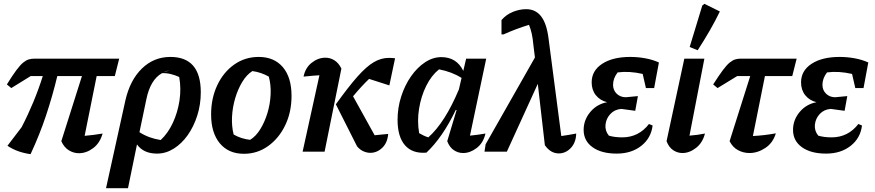

<svg xmlns="http://www.w3.org/2000/svg" viewBox="-20 -794 4580 1005"><path d="M140 13Q69 3 19 -31L93 -128Q161 -259 204 -396H141L39 -333L16 -352Q45 -399 65.5 -426.5Q86 -454 101.5 -466.5Q117 -479 130.5 -483Q144 -487 160 -487H604L581 -396H486L423 -83Q447 -85 470 -88Q493 -91 517 -95Q503 -45 467.5 -18.5Q432 8 393 8Q365 8 340 -7.5Q315 -23 301 -55L409 -396H280Q255 -292 221.5 -191Q188 -90 140 13Z M535 191 636 -267Q660 -374 722.5 -435Q785 -496 872 -496Q1031 -496 1031 -311Q1031 -247 1012.5 -189Q994 -131 962.5 -86.5Q931 -42 889.5 -16Q848 10 802 10Q731 10 697 -38L650 191ZM869 -426Q851 -423 834 -415ZM746 -274 710 -102Q758 -71 821 -61Q859 -96 884.5 -150.5Q910 -205 919.5 -268Q929 -331 918 -391Q896 -401 873.5 -406.5Q851 -412 828 -411Q767 -377 746 -274Z M1257 11Q1176 11 1130.5 -44Q1085 -99 1085 -195Q1085 -280 1117.5 -348.5Q1150 -417 1206.5 -456.5Q1263 -496 1334 -496Q1415 -496 1460.5 -442.5Q1506 -389 1506 -292Q1506 -207 1473 -138.5Q1440 -70 1383.5 -29.5Q1327 11 1257 11ZM1289 -62Q1319 -80 1342 -117Q1365 -154 1379.5 -201Q1394 -248 1396.5 -298.5Q1399 -349 1387 -393Q1346 -416 1301 -422Q1271 -403 1248 -365Q1225 -327 1211 -279.5Q1197 -232 1194.5 -182.5Q1192 -133 1203 -90Q1240 -68 1289 -62Z M1564 0 1652 -400Q1635 -399 1615.5 -397.5Q1596 -396 1569 -393Q1578 -439 1611.5 -465.5Q1645 -492 1683 -492Q1709 -492 1731 -478Q1753 -464 1767 -435L1679 0ZM1849 -28 1738 -248Q1804 -340 1851 -393Q1898 -446 1936.5 -468.5Q1975 -491 2015 -491Q2032 -491 2048 -489L2018 -347L1912 -381Q1875 -346 1828 -290L1941 -86Q1954 -87 1970.5 -89Q1987 -91 2012 -93Q2008 -46 1980.5 -20Q1953 6 1918 6Q1901 6 1882.5 -2Q1864 -10 1849 -28Z M2212 5Q2139 11 2100 -33.5Q2061 -78 2061 -167Q2061 -230 2080 -289Q2099 -348 2131.5 -394.5Q2164 -441 2205 -468Q2246 -495 2290 -495Q2370 -495 2405 -423L2420 -487H2525L2440 -84Q2463 -86 2482.5 -89Q2502 -92 2521 -95Q2510 -46 2475.5 -19.5Q2441 7 2404 7Q2378 7 2355.5 -8Q2333 -23 2321 -55L2370 -218L2366 -219Q2297 -75 2212 5ZM2174 -97Q2186 -90 2197.5 -84.5Q2209 -79 2222 -75Q2309 -152 2382 -326L2396 -386Q2346 -418 2278 -431Q2238 -399 2211 -344.5Q2184 -290 2173.5 -225Q2163 -160 2174 -97Z M2516 0 2522 -39 2780 -493 2772 -558Q2769 -592 2763.5 -617Q2758 -642 2749 -664Q2680 -643 2616 -614H2605V-689Q2630 -718 2665 -732Q2700 -746 2734 -746Q2783 -746 2812 -709Q2841 -672 2851 -595L2918 -82Q2955 -87 2996 -95Q2995 -48 2968 -19.5Q2941 9 2905 9Q2862 9 2832 -34L2795 -355L2633 0Z M3208 10Q3128 10 3081.5 -23.5Q3035 -57 3035 -114Q3035 -166 3069.5 -207.5Q3104 -249 3158 -259Q3121 -268 3099 -295.5Q3077 -323 3077 -363Q3077 -424 3132 -460Q3187 -496 3279 -496Q3318 -496 3357 -489Q3396 -482 3429 -467L3404 -333H3361L3344 -407Q3274 -423 3213 -415Q3189 -384 3189 -350Q3189 -322 3208 -303.5Q3227 -285 3256 -285L3319 -291L3305 -214L3232 -224Q3197 -221 3175 -197.5Q3153 -174 3149.5 -142Q3146 -110 3167 -84Q3197 -75 3237 -75Q3323 -75 3377 -145L3396 -137Q3388 -71 3336.5 -30.5Q3285 10 3208 10Z M3670 -95Q3658 -47 3623.5 -20Q3589 7 3552 7Q3526 7 3503.5 -8Q3481 -23 3469 -55L3562 -487H3667L3589 -84Q3631 -87 3670 -95ZM3632 -531 3590 -548 3656 -765 3667 -774 3748 -734Q3724 -684 3694.5 -633Q3665 -582 3632 -531Z M3736 -333 3713 -352Q3743 -399 3763.5 -426.5Q3784 -454 3799.5 -466.5Q3815 -479 3828.5 -483Q3842 -487 3857 -487H4150L4127 -396H3984L3921 -82Q3980 -85 4041 -96Q4026 -46 3986 -19.5Q3946 7 3903 7Q3871 7 3843 -8Q3815 -23 3799 -55L3907 -396H3839Z M4304 10Q4224 10 4177.5 -23.5Q4131 -57 4131 -114Q4131 -166 4165.5 -207.5Q4200 -249 4254 -259Q4217 -268 4195 -295.5Q4173 -323 4173 -363Q4173 -424 4228 -460Q4283 -496 4375 -496Q4414 -496 4453 -489Q4492 -482 4525 -467L4500 -333H4457L4440 -407Q4370 -423 4309 -415Q4285 -384 4285 -350Q4285 -322 4304 -303.5Q4323 -285 4352 -285L4415 -291L4401 -214L4328 -224Q4293 -221 4271 -197.5Q4249 -174 4245.5 -142Q4242 -110 4263 -84Q4293 -75 4333 -75Q4419 -75 4473 -145L4492 -137Q4484 -71 4432.5 -30.5Q4381 10 4304 10Z"/></svg>

Font: Piazzolla SemiBold
Style: Italic
Weight: 600
Italic angle: -11.3°
Designer: Juan Pablo del Peral
Foundry: Huerta Tipografica
Version: Version 1.330